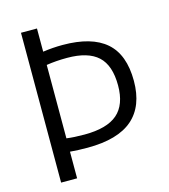

<svg xmlns="http://www.w3.org/2000/svg" viewBox="-110 -828 808 916"><g transform="rotate(-15 294.0 -370.0)"><path d="M78.5 -740H157.5V-625.5Q206.5 -632.5 255 -632.5Q398 -632.5 468.8 -570.8Q539.5 -509 539.5 -379.5Q539.5 -254.5 466.5 -191.2Q393.5 -128 244 -128Q198 -128 157.5 -131.5V0H78.5ZM461 -378Q461 -477 412 -522.2Q363 -567.5 259.5 -567.5Q205.5 -567.5 157.5 -560V-197.5Q193.5 -192.5 246 -192.5Q357 -192.5 409 -237.5Q461 -282.5 461 -378Z"/></g></svg>

Font: Encode Sans Semi Condensed
Style: Regular
Weight: 400
Width: 4
Designer: Multiple Designers
Foundry: Impallari Type
Version: Version 2.000